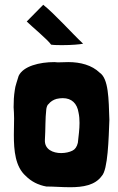

<svg xmlns="http://www.w3.org/2000/svg" viewBox="-20 -774 494 804"><path d="M194 -587C208 -585 225 -585 242 -585C278 -585 315 -588 328 -591C282 -634 208 -717 161 -754L92 -684L93 -683C112 -664 181 -607 194 -587ZM174 7C204 7 239 10 274 10C327 10 378 2 406 -37C432 -63 435 -194 438 -272C435 -360 435 -445 397 -470C365 -501 317 -514 266 -514C253 -514 241 -513 228 -513C221 -513 215 -513 208 -514C145 -514 77 -497 58 -456C54 -441 43 -412 42 -397C38 -372 37 -349 37 -325C38 -310 39 -295 39 -278C39 -256 38 -232 38 -209C38 -143 44 -76 88 -37C111 -14 140 1 174 7ZM283 -143C271 -137 254 -133 236 -133C202 -133 166 -148 168 -188C171 -235 169 -275 174 -318C176 -329 179 -335 183 -338C192 -349 203 -356 217 -360C226 -362 235 -363 243 -363C280 -363 303 -341 309 -302C312 -288 313 -274 313 -259C313 -232 309 -204 306 -176C302 -159 294 -148 283 -143Z"/></svg>

Font: HEYCLAY
Style: Regular
Weight: 400
Designer: Marcelo Magalhaes
Foundry: Marcelo Magalhães
Version: Version 1.300;hotconv 1.0.109;makeotfexe 2.5.65596